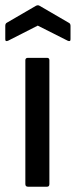

<svg xmlns="http://www.w3.org/2000/svg" viewBox="-29 -707 287 727"><path d="M77 0Q67 0 67 -10V-479Q67 -488 77 -488H149Q158 -488 158 -479V-10Q158 0 149 0ZM2 -553Q-9 -548 -9 -558V-609Q-9 -618 -3 -621L107 -685Q115 -689 121 -685L231 -621Q238 -618 238 -609V-558Q238 -548 227 -553L114 -610Z"/></svg>

Font: Sofia Sans Semi Condensed Medium
Style: Regular
Weight: 500
Designer: Botio Nikoltchev, Ani Petrova
Foundry: lettersoup
Version: Version 4.100